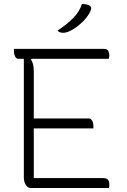

<svg xmlns="http://www.w3.org/2000/svg" viewBox="-20 -946 640 966"><path d="M136 0Q120 0 110 -15.5Q100 -31 100 -53V-650H73Q62 -650 56 -662Q50 -674 50 -690V-700H504Q519 -700 524.5 -690Q530 -680 530 -669Q530 -658 527 -650H138L136 -646Q150 -626 150 -589V-350H427Q438 -350 444 -338.5Q450 -327 450 -310V-300H150V-50H498Q516 -50 523 -42Q530 -34 530 -16Q530 -6 528 0ZM392 -926Q412 -926 426 -920Q436 -916 438 -909Q440 -902 437 -895Q426 -867 398.5 -839Q371 -811 336 -792Q314 -781 298 -781Q291 -781 283.5 -783Q276 -785 269 -792Q317 -823 349 -856Q381 -889 392 -926Z"/></svg>

Font: Recursive Mn Csl St Lt
Style: Regular
Weight: 300
Monospace: yes
Version: Version 1.079;hotconv 1.0.112;makeotfexe 2.5.65598; ttfautoh